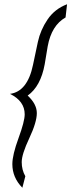

<svg xmlns="http://www.w3.org/2000/svg" viewBox="-20 -733 335 902"><path d="M295 -713 288 -651Q222 -614 204 -515Q197 -473 190 -431Q171 -327 110 -284Q153 -244 153 -201.5Q153 -159 117.5 -83.5Q82 -8 82 28.5Q82 65 99 95L85 149Q38 101 38 38Q38 -5 67 -84Q96 -163 96 -196Q96 -258 27 -292Q109 -303 135 -428Q146 -481 158 -536.5Q170 -592 203.5 -641.5Q237 -691 295 -713Z"/></svg>

Font: Marck Script
Style: Regular
Weight: 400
Designer: Denis Masharov, Marck Fogel
Foundry: Denis Masharov
Version: Version 1.002